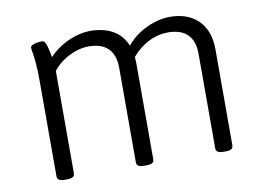

<svg xmlns="http://www.w3.org/2000/svg" viewBox="-63 -622 974 717"><g transform="rotate(-10 424.0 -263.5)"><path d="M129 2Q113 2 106.5 -2.5Q100 -7 100 -16V-373Q100 -420 97.5 -446.5Q95 -473 92.5 -486.5Q90 -500 90 -506Q90 -510 94.5 -513Q99 -516 105.5 -518Q112 -520 119.5 -521Q127 -522 132 -522Q140 -522 144 -517Q148 -512 152 -498Q156 -484 161 -457Q179 -477 204 -493Q229 -509 259 -519Q289 -529 319 -529Q349 -529 375.5 -521Q402 -513 422.5 -495.5Q443 -478 455 -449Q473 -472 500 -490Q527 -508 558 -518.5Q589 -529 619 -529Q666 -529 699 -511Q732 -493 749.5 -460Q767 -427 767 -379V-16Q767 -7 760.5 -2.5Q754 2 738 2H731Q715 2 708.5 -2.5Q702 -7 702 -16V-375Q702 -423 677 -448Q652 -473 603 -473Q579 -473 556.5 -466Q534 -459 515 -447Q496 -435 482 -421.5Q468 -408 460 -396L459 -426Q464 -417 465.5 -404.5Q467 -392 467 -379V-16Q467 -7 460.5 -2.5Q454 2 438 2H430Q414 2 407.5 -2.5Q401 -7 401 -16V-375Q401 -423 376 -448Q351 -473 302 -473Q278 -473 253 -464.5Q228 -456 205 -440.5Q182 -425 166 -404V-16Q166 -7 159.5 -2.5Q153 2 137 2Z"/></g></svg>

Font: Asap Light
Style: Regular
Weight: 300
Designer: Pablo Cosgaya
Foundry: Omnibus-Type
Version: Version 3.001